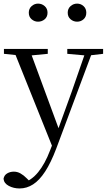

<svg xmlns="http://www.w3.org/2000/svg" viewBox="-30 -792 602 1083"><path d="M80.4 271Q47 271 19.9 256.7Q-7.3 242.4 -10.1 216.7Q-6.5 196.1 10.3 186.2Q27.1 176.2 48.2 176.2Q68 176.2 85.7 186.3Q103.5 196.3 120.1 213.2L148.8 241.4L117.3 257.1L97.5 240.1Q146.9 226.4 185.4 179Q223.9 131.6 251.9 57.6L280.6 -15.2L285.2 -27.8L374.4 -274.3L458.3 -516H497.2L287.1 46.5Q257.2 125.6 224.8 175.3Q192.4 225.1 156.7 248Q121 271 80.4 271ZM271.7 51.4 44 -516H135.3L303.7 -59.3L309.7 -46.2ZM-7.8 -488.4V-516H239.5V-488.4L132.9 -478.1H91.1ZM349.5 -488.4V-516H551.6V-488.4L470.3 -478.9H455.3ZM184.4 -669.7Q164.4 -669.7 148.4 -683.3Q132.4 -696.9 132.4 -720.3Q132.4 -743.4 148.4 -757.5Q164.4 -771.6 184.4 -771.6Q206.1 -771.6 222.1 -757.5Q238.1 -743.4 238.1 -720.3Q238.1 -696.9 222.1 -683.3Q206.1 -669.7 184.4 -669.7ZM404.9 -669.7Q384.2 -669.7 368.1 -683.3Q352 -696.9 352 -720.3Q352 -743.4 368.1 -757.5Q384.2 -771.6 404.9 -771.6Q425.9 -771.6 441.3 -757.5Q456.8 -743.4 456.8 -720.3Q456.8 -696.9 441.3 -683.3Q425.9 -669.7 404.9 -669.7Z"/></svg>

Font: Noto Serif KR
Style: Regular
Weight: 200
Designer: Ryoko NISHIZUKA 西塚涼子 (kana & ideographs); Frank Grießhammer (Latin, Greek & Cyrillic); Wenlong ZHANG 张文龙 (bopomofo); San
Foundry: Adobe
Version: Version 2.001;hotconv 1.1.0;makeotfexe 2.6.0